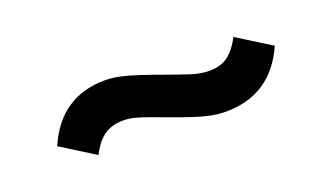

<svg xmlns="http://www.w3.org/2000/svg" viewBox="-33 -521 814 471"><g transform="rotate(-20 374.0 -286.0)"><path d="M499 -199Q480 -199 460.5 -203Q441 -207 418 -214.5Q395 -222 363 -234Q336 -244 316.5 -251Q297 -258 283 -261.5Q269 -265 254 -265Q224 -265 204 -250.5Q184 -236 169 -206L81 -261Q106 -318 147.5 -345.5Q189 -373 246 -373Q266 -373 286 -368.5Q306 -364 330.5 -356Q355 -348 388 -336Q421 -324 447 -315.5Q473 -307 495 -307Q526 -307 545 -321.5Q564 -336 579 -365L667 -310Q642 -254 600 -226.5Q558 -199 499 -199Z"/></g></svg>

Font: Nunito Sans 7pt Expanded ExtraBold
Style: Regular
Weight: 800
Width: 7
Designer: Vernon Adams
Foundry: Vernon Adams
Version: Version 3.101;gftools[0.9.27]